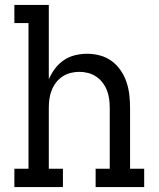

<svg xmlns="http://www.w3.org/2000/svg" viewBox="-20 -755 640 775"><path d="M38 0V-74H95V-662H38V-735H177V-435Q187 -458 202 -478Q217 -498 237.5 -512Q258 -526 282.5 -532Q307 -538 332 -538Q358 -538 384 -531Q410 -524 431 -508.5Q452 -493 467 -471Q482 -449 490.5 -424Q499 -399 502 -372.5Q505 -346 505 -320V-74H562V0H366V-74H423V-320Q423 -338 420.5 -356Q418 -374 411.5 -390.5Q405 -407 394 -421.5Q383 -436 368 -446Q353 -456 335.5 -460.5Q318 -465 300 -465Q282 -465 264.5 -460.5Q247 -456 232 -446Q217 -436 206 -421.5Q195 -407 188.5 -390.5Q182 -374 179.5 -356Q177 -338 177 -320V-74H234V0Z"/></svg>

Font: Iosevka Slab Extended
Style: Regular
Weight: 400
Width: 7
Monospace: yes
Designer: Belleve Invis
Foundry: Belleve Invis
Version: Version 11.1.1; ttfautohint (v1.8.3)